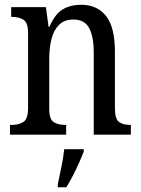

<svg xmlns="http://www.w3.org/2000/svg" viewBox="-20 -566 594 807"><path d="M22 0V-41H30Q59 -41 78.5 -53.5Q98 -66 98 -113V-427Q98 -471 78.5 -483Q59 -495 32 -495H27V-536H173L184 -454H188Q211 -507 243.5 -526.5Q276 -546 321 -546Q388 -546 425.5 -499Q463 -452 463 -349V-113Q463 -66 480 -53.5Q497 -41 526 -41H530V0H374V-346Q374 -411 355 -447.5Q336 -484 288 -484Q250 -484 227.5 -461Q205 -438 196 -400.5Q187 -363 187 -321V-108Q187 -64 206 -52.5Q225 -41 253 -41H258V0ZM223 208Q230 174 238 136Q246 98 250 61H332V71Q324 92 312 119Q300 146 286 173Q272 200 259 221H223Z"/></svg>

Font: Noto Serif Condensed
Style: Regular
Weight: 400
Width: 3
Designer: Monotype Design Team
Foundry: Monotype Imaging Inc.
Version: Version 2.013; ttfautohint (v1.8.4.7-5d5b)